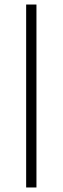

<svg xmlns="http://www.w3.org/2000/svg" viewBox="-20 -828 277 848"><path d="M95.5 0V-808H141V0Z"/></svg>

Font: Encode Sans Expanded ExtraLight
Style: Regular
Weight: 200
Width: 7
Designer: Multiple Designers
Foundry: Impallari Type
Version: Version 3.000; ttfautohint (v1.8.3) -l 8 -r 50 -G 200 -x 14 